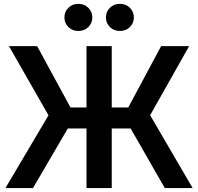

<svg xmlns="http://www.w3.org/2000/svg" viewBox="-20 -964 1015 984"><path d="M552.7 -727.5V-413.1H637.2L805.7 -727.5H949.2L749.5 -373.5L967.3 0H824.7L649.4 -305.7H552.7V0H423.3V-305.7H327.6L148.9 0H7.8L228.5 -373L25.9 -727.5H170.4L341.3 -413.1H423.3V-727.5ZM594.2 -805.2Q564 -805.2 543.5 -825.2Q522.9 -845.2 522.9 -874.5Q522.9 -904.3 543.5 -924.3Q564 -944.3 594.2 -944.3Q625 -944.3 645.5 -924.3Q666 -904.3 666 -874.5Q666 -845.2 645.5 -825.2Q625 -805.2 594.2 -805.2ZM381.3 -805.2Q351.1 -805.2 330.6 -825.2Q310.1 -845.2 310.1 -874.5Q310.1 -904.3 330.6 -924.3Q351.1 -944.3 381.3 -944.3Q411.6 -944.3 432.4 -924.3Q453.1 -904.3 453.1 -874.5Q453.1 -845.2 432.4 -825.2Q411.6 -805.2 381.3 -805.2Z"/></svg>

Font: Inter Display SemiBold
Style: Regular
Weight: 600
Designer: Rasmus Andersson
Foundry: rsms
Version: Version 4.001;git-9221beed3